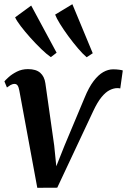

<svg xmlns="http://www.w3.org/2000/svg" viewBox="-20 -885 604 914"><path d="M383 -420.5Q403 -469.5 425.5 -499Q448 -528.5 471.5 -541.8Q495 -555 518.5 -555Q534.5 -555 548.2 -553Q562 -551 564.5 -549.5L552.5 -464Q549.5 -465 545.8 -465.2Q542 -465.5 538.5 -465.5Q521.5 -465.5 502.5 -456.2Q483.5 -447 463.8 -423.2Q444 -399.5 423.5 -355.5L252.5 8.5L157.5 9L72 -454Q69 -470.5 63.8 -478Q58.5 -485.5 49.5 -485.5Q39 -485.5 29.5 -479.8Q20 -474 13 -468.5L1 -497.5Q5 -503 20.5 -517.2Q36 -531.5 60 -543.8Q84 -556 113 -556Q151.5 -556 171.5 -538.5Q191.5 -521 196 -488.5L238 -192.5L248 -93.5L287 -191.5ZM222 -613Q203 -626 177 -651Q151 -676 125 -705Q99 -734 79 -760.2Q59 -786.5 52 -802.5L128.5 -858.5L249.5 -634ZM392.5 -612.5Q374.5 -627.5 351.2 -654.8Q328 -682 305.2 -713Q282.5 -744 265.5 -771.5Q248.5 -799 242.5 -815.5L324.5 -865L421.5 -631.5Z"/></svg>

Font: Merriweather 48pt SemiBold
Style: Italic
Weight: 600
Italic angle: -7.8°
Designer: Eben Sorkin
Foundry: Eben Sorkin
Version: Version 2.101